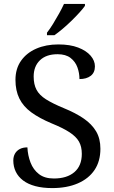

<svg xmlns="http://www.w3.org/2000/svg" viewBox="-20 -951 584 981"><path d="M247 10Q198 10 160.5 0Q123 -10 98 -29Q73 -48 60.5 -74Q48 -100 48 -131Q48 -151 56.5 -166Q65 -181 81 -189.5Q97 -198 120 -198Q122 -157 136 -120.5Q150 -84 179 -61.5Q208 -39 255 -39Q322 -39 360 -71.5Q398 -104 398 -165Q398 -202 383.5 -227.5Q369 -253 335.5 -275Q302 -297 243 -321Q181 -347 140 -377Q99 -407 79 -447.5Q59 -488 59 -543Q59 -600 87.5 -640.5Q116 -681 165.5 -702.5Q215 -724 278 -724Q338 -724 379.5 -708Q421 -692 443 -666.5Q465 -641 465 -612Q465 -580 443.5 -563.5Q422 -547 386 -547Q386 -578 375.5 -607Q365 -636 340.5 -655Q316 -674 274 -674Q216 -674 184 -643Q152 -612 152 -560Q152 -520 166.5 -492.5Q181 -465 215 -443.5Q249 -422 307 -398Q366 -374 407.5 -345.5Q449 -317 471 -280Q493 -243 493 -191Q493 -127 463 -82.5Q433 -38 377.5 -14Q322 10 247 10ZM220 -784Q235 -803 251 -829Q267 -855 282 -882Q297 -909 307 -931H414V-921Q405 -908 387 -888Q369 -868 346.5 -846Q324 -824 301 -804.5Q278 -785 258 -771H220Z"/></svg>

Font: Noto Serif Thai
Style: Regular
Weight: 400
Designer: Monotype Design Team
Foundry: Monotype Imaging Inc.
Version: Version 2.001